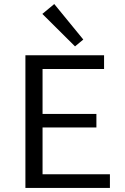

<svg xmlns="http://www.w3.org/2000/svg" viewBox="-20 -932 622 952"><path d="M393 -736 352 -702 190 -863 249 -912ZM191 -68H525V0H106V-658H496V-590H191V-367H458V-300H191Z"/></svg>

Font: EauTest Medium
Style: Regular
Weight: 500
Designer: Christian Thalmann (Catharsis Fonts)
Version: Version 0.001;PS 000.001;hotconv 1.0.88;makeotf.lib2.5.64775